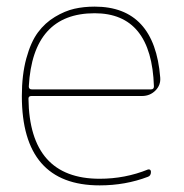

<svg xmlns="http://www.w3.org/2000/svg" viewBox="-20 -550 555 580"><path d="M266 -510Q79 -510 67 -289Q67 -280 76 -280H436Q445 -280 445 -289Q438 -510 266 -510ZM281 10Q46 10 46 -260Q46 -324 59.5 -373.5Q73 -423 94.5 -452Q116 -481 146 -499Q176 -517 204.5 -523.5Q233 -530 266 -530Q447 -530 464 -316Q466 -293 449.5 -276.5Q433 -260 409 -260H75Q66 -260 66 -252Q69 -10 281 -10Q358 -10 427 -38Q431 -39 433.5 -37Q436 -35 436 -31Q436 -19 427 -16Q359 10 281 10Z"/></svg>

Font: Rounded Mplus 1c Thin
Style: Regular
Weight: 250
Version: Version 1.059.20150529